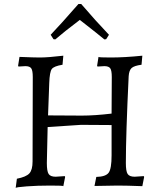

<svg xmlns="http://www.w3.org/2000/svg" viewBox="-20 -923 794 955"><path d="M606 -112C606 -205.3 610.7 -349.3 620 -544C621.3 -563.3 626.2 -576.8 634.5 -584.5C642.8 -592.2 659.3 -597.7 684 -601L688 -646C629.3 -640 576.7 -637 530 -637C490 -637 470 -638 470 -640L463 -596L465 -592L499 -594C513.7 -594 523.5 -590.3 528.5 -583C533.5 -575.7 536 -561.3 536 -540L535 -358C479 -351.3 429.7 -348 387 -348L219 -349L225 -511C226.3 -547 230.5 -569.8 237.5 -579.5C244.5 -589.2 262.3 -596.3 291 -601L295 -646C244.3 -640 205.3 -637 178 -637C159.3 -637 125.7 -638 77 -640L70 -596L72 -592L106 -594C120.7 -594 130.5 -590.3 135.5 -583C140.5 -575.7 143 -561.3 143 -540L142 -120C142 -92 136.7 -72.2 126 -60.5C115.3 -48.8 94.7 -40 64 -34L58 12C58.7 9.3 76.8 6.7 112.5 4C148.2 1.3 187.5 0 230.5 0C273.5 0 295 1 295 3L304 -43L302 -47L257 -44C239.7 -44 228 -48.5 222 -57.5C216 -66.5 213 -84.7 213 -112L217 -291L383 -302C413.7 -302 464.3 -301.7 535 -301V-150C535 -106 530.2 -77.3 520.5 -64C510.8 -50.7 490.3 -43.7 459 -43L450 2L565 0C594.3 0 635.3 1 688 3L697 -43L695 -47L650 -44C632.7 -44 621 -48.5 615 -57.5C609 -66.5 606 -84.7 606 -112ZM246 -728 255 -727C284.3 -752.3 325 -784.7 377 -824C443.7 -772 484.3 -739.7 499 -727L508 -728L522 -750C478.7 -795.3 432.7 -846.3 384 -903H370C310.7 -835 264.7 -784 232 -750Z"/></svg>

Font: Alegreya SC
Style: Regular
Weight: 400
Designer: Juan Pablo del Peral
Foundry: Juan Pablo del Peral
Version: Version 1.003